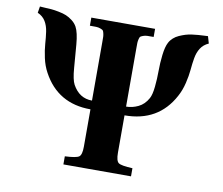

<svg xmlns="http://www.w3.org/2000/svg" viewBox="-77 -795 1032 889"><g transform="rotate(10 438.5 -350.5)"><path d="M584 -691.9V-653.8Q564.9 -653.8 554.4 -653.6Q543.9 -653.3 534.9 -649.9Q525.9 -646.5 522.7 -644Q519.5 -641.6 517.1 -631.6Q514.6 -621.6 514.4 -613.8Q514.2 -606 514.2 -586.9V-314Q543 -314 571 -327.4Q599.1 -340.8 616.2 -372.1Q626 -389.6 629.9 -427.7Q633.8 -465.8 633.8 -502.7Q633.8 -539.6 638.4 -578.9Q643.1 -618.2 653.8 -638.2Q660.6 -651.4 672.1 -661.6Q683.6 -671.9 698 -678.2Q712.4 -684.6 726.3 -689Q740.2 -693.4 757.3 -695.6Q774.4 -697.8 785.9 -698.7Q797.4 -699.7 812 -700.2Q826.7 -700.7 831.1 -701.2L840.8 -668Q816.4 -657.2 803.5 -637Q790.5 -616.7 785.9 -589.6Q781.2 -562.5 778.8 -533.9Q776.4 -505.4 767.8 -469.7Q759.3 -434.1 743.2 -404.8Q672.4 -272.9 514.2 -272.9V-97.2Q514.2 -59.1 526.9 -49.8Q539.6 -40.5 592.8 -38.1V0H274.9V-38.1Q328.1 -40.5 341.1 -49.8Q354 -59.1 354 -97.2V-272.9Q199.7 -272.9 128.9 -404.8Q112.8 -434.1 105 -470Q97.2 -505.9 95.2 -534.9Q93.3 -564 89.4 -591.6Q85.4 -619.1 73 -639.6Q60.5 -660.2 36.1 -670.9L41 -701.2Q44.4 -700.7 64 -699.7Q83.5 -698.7 96.2 -697.8Q108.9 -696.8 130.4 -692.6Q151.9 -688.5 166.5 -682.4Q181.2 -676.3 196 -664.8Q210.9 -653.3 219.2 -638.2Q232.9 -612.8 237.5 -557.4Q242.2 -502 246.3 -448Q250.5 -394 262.2 -372.1Q293.9 -314 354 -314V-586.9Q354 -606 353.8 -613.8Q353.5 -621.6 351.1 -631.6Q348.6 -641.6 345.5 -644Q342.3 -646.5 333.3 -649.9Q324.2 -653.3 313.7 -653.6Q303.2 -653.8 284.2 -653.8V-691.9Z"/></g></svg>

Font: Linguistics Pro
Style: Bold
Weight: 700
Designer: Stefan Peev, Context Ltd
Foundry: Stefan Peev, Context Ltd
Version: Version 001.000